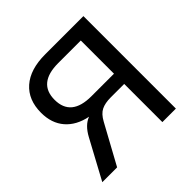

<svg xmlns="http://www.w3.org/2000/svg" viewBox="-178 -870 1035 1035"><g transform="rotate(-45 339.5 -352.5)"><path d="M35 0 156 -224Q188 -283 234 -300Q154 -316 110 -367Q66 -418 66 -498Q66 -596 128 -650.5Q190 -705 304 -705H596V0H493V-291H390Q347 -291 319.5 -277.5Q292 -264 271 -225L148 0ZM321 -369H493V-622H321Q167 -622 167 -496Q167 -369 321 -369Z"/></g></svg>

Font: Nunito Sans SemiBold
Style: Regular
Weight: 600
Designer: Vernon Adams
Foundry: Vernon Adams
Version: Version 3.101; ttfautohint (v1.8.4.7-5d5b);gftools[0.9.27]